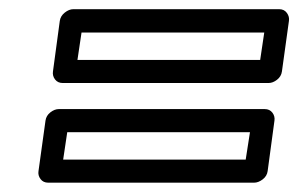

<svg xmlns="http://www.w3.org/2000/svg" viewBox="-20 -534 643 414"><path d="M63 -165 78.1 -273.9Q79.6 -284.7 88.6 -291.7Q97.7 -298.8 106.9 -298.8H550.8Q561.5 -298.8 567.4 -291Q573.2 -283.2 571.8 -273.9L557.1 -165Q555.7 -154.3 546.4 -147.2Q537.1 -140.1 527.8 -140.1H84Q73.2 -140.1 67.4 -147.9Q61.5 -155.8 63 -165ZM94.2 -379.9 108.9 -488.8Q110.4 -499.5 119.6 -506.8Q128.9 -514.2 138.2 -514.2H582Q592.8 -514.2 598.6 -506.1Q604.5 -498 603 -488.8L587.9 -379.9Q586.4 -369.1 577.4 -362.1Q568.4 -355 559.1 -355H115.2Q104.5 -355 98.6 -362.8Q92.8 -370.6 94.2 -379.9ZM116.2 -189.9H509.8L519 -249H125ZM147 -404.8H541L549.8 -463.9H155.8Z"/></svg>

Font: Trueno Bold Outline
Style: Italic
Weight: 700
Width: 6
Designer: Julieta Ulanovsky
Foundry: Julieta Ulanovsky
Version: Version 3.001b | FøM Fix